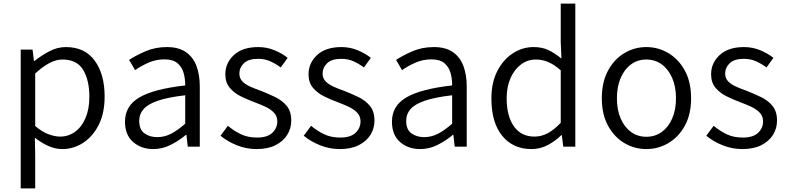

<svg xmlns="http://www.w3.org/2000/svg" viewBox="-20 -816 4379 1068"><path d="M95.2 231.9V-540H161.1L168.9 -477.1H171.9Q209.5 -506.8 254.2 -530.5Q298.8 -554.2 346.2 -554.2Q451.7 -554.2 506.8 -478.8Q562 -403.3 562 -278.8Q562 -186.5 529.1 -121.3Q496.1 -56.2 442.4 -21.5Q388.7 13.2 326.2 13.2Q288.6 13.2 250.5 -3.4Q212.4 -20 173.8 -49.8L175.8 44.9V231.9ZM314 -56.2Q360.8 -56.2 397.7 -83Q434.6 -109.9 455.8 -159.7Q477.1 -209.5 477.1 -277.8Q477.1 -369.6 442.6 -427.2Q408.2 -484.9 327.1 -484.9Q292 -484.9 254.6 -465.1Q217.3 -445.3 175.8 -407.2V-115.2Q214.4 -82 250.2 -69.1Q286.1 -56.2 314 -56.2Z M832 13.2Q765.6 13.2 720.5 -26.1Q675.3 -65.4 675.3 -139.2Q675.3 -227.5 755.9 -274.4Q836.4 -321.3 1010.3 -340.8Q1010.7 -377.4 1001.2 -410.6Q991.7 -443.8 966.8 -464.8Q941.9 -485.8 895 -485.8Q846.7 -485.8 804.4 -466.8Q762.2 -447.8 731.4 -425.8L698.2 -482.9Q733.4 -506.3 788.1 -530.3Q842.8 -554.2 908.2 -554.2Q973.6 -554.2 1013.9 -526.4Q1054.2 -498.5 1072.8 -449.2Q1091.3 -399.9 1091.3 -335V0H1024.4L1017.1 -65.9H1014.2Q975.1 -33.2 929.2 -10Q883.3 13.2 832 13.2ZM854 -53.2Q895.5 -53.2 932.1 -72.3Q968.8 -91.3 1010.3 -127.9V-286.1Q914.6 -274.9 858.6 -255.9Q802.7 -236.8 778.6 -209Q754.4 -181.2 754.4 -144Q754.4 -95.2 783.7 -74.2Q813 -53.2 854 -53.2Z M1407.2 13.2Q1349.6 13.2 1297.1 -8.1Q1244.6 -29.3 1206.5 -61L1247.6 -116.2Q1282.7 -86.9 1321 -68.8Q1359.4 -50.8 1410.2 -50.8Q1466.8 -50.8 1494.6 -77.1Q1522.5 -103.5 1522.5 -141.1Q1522.5 -169.9 1503.7 -189.5Q1484.9 -209 1455.8 -222.4Q1426.8 -235.8 1396.5 -247.1Q1357.9 -261.2 1320.3 -279.8Q1282.7 -298.3 1258.1 -327.6Q1233.4 -356.9 1233.4 -402.8Q1233.4 -465.8 1281.2 -510Q1329.1 -554.2 1416.5 -554.2Q1464.4 -554.2 1507.1 -536.4Q1549.8 -518.6 1580.1 -494.1L1541.5 -440.9Q1513.7 -461.4 1483.4 -475.1Q1453.1 -488.8 1416.5 -488.8Q1362.3 -488.8 1336.9 -464.4Q1311.5 -439.9 1311.5 -407.2Q1311.5 -379.9 1329.1 -362.5Q1346.7 -345.2 1374.5 -333Q1402.3 -320.8 1433.1 -310.1Q1472.7 -294.4 1511.2 -275.9Q1549.8 -257.3 1575 -226.8Q1600.1 -196.3 1600.1 -145Q1600.1 -102.1 1577.9 -66.2Q1555.7 -30.3 1512.7 -8.5Q1469.7 13.2 1407.2 13.2Z M1870.1 13.2Q1812.5 13.2 1760 -8.1Q1707.5 -29.3 1669.4 -61L1710.4 -116.2Q1745.6 -86.9 1783.9 -68.8Q1822.3 -50.8 1873 -50.8Q1929.7 -50.8 1957.5 -77.1Q1985.4 -103.5 1985.4 -141.1Q1985.4 -169.9 1966.6 -189.5Q1947.8 -209 1918.7 -222.4Q1889.6 -235.8 1859.4 -247.1Q1820.8 -261.2 1783.2 -279.8Q1745.6 -298.3 1720.9 -327.6Q1696.3 -356.9 1696.3 -402.8Q1696.3 -465.8 1744.1 -510Q1792 -554.2 1879.4 -554.2Q1927.2 -554.2 1970 -536.4Q2012.7 -518.6 2043 -494.1L2004.4 -440.9Q1976.6 -461.4 1946.3 -475.1Q1916 -488.8 1879.4 -488.8Q1825.2 -488.8 1799.8 -464.4Q1774.4 -439.9 1774.4 -407.2Q1774.4 -379.9 1792 -362.5Q1809.6 -345.2 1837.4 -333Q1865.2 -320.8 1896 -310.1Q1935.5 -294.4 1974.1 -275.9Q2012.7 -257.3 2037.8 -226.8Q2063 -196.3 2063 -145Q2063 -102.1 2040.8 -66.2Q2018.6 -30.3 1975.6 -8.5Q1932.6 13.2 1870.1 13.2Z M2316.9 13.2Q2250.5 13.2 2205.3 -26.1Q2160.2 -65.4 2160.2 -139.2Q2160.2 -227.5 2240.7 -274.4Q2321.3 -321.3 2495.1 -340.8Q2495.6 -377.4 2486.1 -410.6Q2476.6 -443.8 2451.7 -464.8Q2426.8 -485.8 2379.9 -485.8Q2331.5 -485.8 2289.3 -466.8Q2247.1 -447.8 2216.3 -425.8L2183.1 -482.9Q2218.3 -506.3 2272.9 -530.3Q2327.6 -554.2 2393.1 -554.2Q2458.5 -554.2 2498.8 -526.4Q2539.1 -498.5 2557.6 -449.2Q2576.2 -399.9 2576.2 -335V0H2509.3L2502 -65.9H2499Q2460 -33.2 2414.1 -10Q2368.2 13.2 2316.9 13.2ZM2338.9 -53.2Q2380.4 -53.2 2417 -72.3Q2453.6 -91.3 2495.1 -127.9V-286.1Q2399.4 -274.9 2343.5 -255.9Q2287.6 -236.8 2263.4 -209Q2239.3 -181.2 2239.3 -144Q2239.3 -95.2 2268.6 -74.2Q2297.9 -53.2 2338.9 -53.2Z M2936 13.2Q2834 13.2 2773.7 -60.3Q2713.4 -133.8 2713.4 -269Q2713.4 -356.4 2746.1 -420.4Q2778.8 -484.4 2832.5 -519.3Q2886.2 -554.2 2948.2 -554.2Q2996.1 -554.2 3031.2 -537.1Q3066.4 -520 3103 -490.2L3099.1 -584V-795.9H3180.2V0H3113.3L3105 -64.9H3103Q3070.8 -32.7 3028.3 -9.8Q2985.8 13.2 2936 13.2ZM2953.1 -56.2Q2992.2 -56.2 3027.6 -75.4Q3063 -94.7 3099.1 -132.8V-424.8Q3062.5 -457 3029.5 -470.9Q2996.6 -484.9 2960.9 -484.9Q2915 -484.9 2878.2 -457.5Q2841.3 -430.2 2819.8 -381.6Q2798.3 -333 2798.3 -270Q2798.3 -170.4 2838.6 -113.3Q2878.9 -56.2 2953.1 -56.2Z M3575.2 13.2Q3509.3 13.2 3452.9 -20.3Q3396.5 -53.7 3362.1 -116.9Q3327.6 -180.2 3327.6 -269Q3327.6 -359.4 3362.1 -423.1Q3396.5 -486.8 3452.9 -520.5Q3509.3 -554.2 3575.2 -554.2Q3641.6 -554.2 3698.2 -520.5Q3754.9 -486.8 3789.6 -423.1Q3824.2 -359.4 3824.2 -269Q3824.2 -180.2 3789.6 -116.9Q3754.9 -53.7 3698.2 -20.3Q3641.6 13.2 3575.2 13.2ZM3575.2 -55.2Q3624 -55.2 3661.1 -82Q3698.2 -108.9 3719.2 -157Q3740.2 -205.1 3740.2 -269Q3740.2 -333.5 3719.2 -382.1Q3698.2 -430.7 3661.1 -457.8Q3624 -484.9 3575.2 -484.9Q3526.9 -484.9 3490 -457.8Q3453.1 -430.7 3432.4 -382.1Q3411.6 -333.5 3411.6 -269Q3411.6 -205.1 3432.4 -157Q3453.1 -108.9 3490 -82Q3526.9 -55.2 3575.2 -55.2Z M4109.4 13.2Q4051.8 13.2 3999.3 -8.1Q3946.8 -29.3 3908.7 -61L3949.7 -116.2Q3984.9 -86.9 4023.2 -68.8Q4061.5 -50.8 4112.3 -50.8Q4168.9 -50.8 4196.8 -77.1Q4224.6 -103.5 4224.6 -141.1Q4224.6 -169.9 4205.8 -189.5Q4187 -209 4158 -222.4Q4128.9 -235.8 4098.6 -247.1Q4060.1 -261.2 4022.5 -279.8Q3984.9 -298.3 3960.2 -327.6Q3935.5 -356.9 3935.5 -402.8Q3935.5 -465.8 3983.4 -510Q4031.2 -554.2 4118.7 -554.2Q4166.5 -554.2 4209.2 -536.4Q4252 -518.6 4282.2 -494.1L4243.7 -440.9Q4215.8 -461.4 4185.5 -475.1Q4155.3 -488.8 4118.7 -488.8Q4064.5 -488.8 4039.1 -464.4Q4013.7 -439.9 4013.7 -407.2Q4013.7 -379.9 4031.2 -362.5Q4048.8 -345.2 4076.7 -333Q4104.5 -320.8 4135.3 -310.1Q4174.8 -294.4 4213.4 -275.9Q4252 -257.3 4277.1 -226.8Q4302.2 -196.3 4302.2 -145Q4302.2 -102.1 4280 -66.2Q4257.8 -30.3 4214.8 -8.5Q4171.9 13.2 4109.4 13.2Z"/></svg>

Font: `nÑOS CN Normal
Style: Regular
Weight: 350
Designer: Ryoko NISHIZUKA ?XZm?[P (kana & ideographs); Paul D. Hunt (Latin, Greek & Cyrillic); Wenlong ZHANG _ e??? (bopomofo); Sa
Foundry: Adobe Systems Incorporated
Version: Version 1.004 June 21, 2023